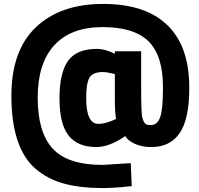

<svg xmlns="http://www.w3.org/2000/svg" viewBox="-20 -749 1013 978"><path d="M944 -305V-297Q944 -143 895.5 -71.5Q847 0 751 0Q680 0 635 -36Q625 -44 618 -56Q538 0 470 0Q376 0 329.5 -58.5Q283 -117 283 -247.5Q283 -378 326.5 -439Q370 -500 474 -500Q509 -500 550 -482L565 -475V-488H699V-309Q699 -171 704.5 -151Q710 -131 716.5 -123Q723 -115 730 -113.5Q737 -112 749 -112Q781 -112 795.5 -151Q810 -190 810 -297V-306Q810 -466 736.5 -538.5Q663 -611 502.5 -611Q342 -611 257 -519Q172 -427 172 -251.5Q172 -76 248 7.5Q324 91 503 91L646 82L651 199Q561 209 503 209Q388 209 305 186Q222 163 160 110Q38 3 38 -261Q38 -492 163 -610.5Q288 -729 505 -729Q722 -729 833 -620.5Q944 -512 944 -305ZM481 -118Q519 -118 571 -143Q565 -179 565 -249V-372Q523 -382 504 -382Q452 -382 435.5 -353Q419 -324 419 -251Q419 -118 481 -118Z"/></svg>

Font: Titillium Web
Style: Bold
Weight: 700
Version: Version 1.001;PS 57.000;hotconv 1.0.70;makeotf.lib2.5.55311